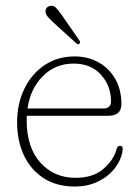

<svg xmlns="http://www.w3.org/2000/svg" viewBox="-20 -654 494 684"><path d="M412.5 -283.5Q412.5 -241.5 366 -241.5H75.5Q75 -234 75 -226Q75 -129 123.8 -74.8Q172.5 -20.5 249 -20.5Q311.5 -20.5 348.2 -52.2Q385 -84 395 -122Q398 -134.5 407 -134.5Q418.5 -134.5 417 -120Q413 -87 390.8 -57Q368.5 -27 331.2 -8.2Q294 10.5 245.5 10.5Q182 10.5 136 -19Q90 -48.5 65.5 -100Q41 -151.5 41 -218.5Q41 -285 67 -338.2Q93 -391.5 139.2 -422.2Q185.5 -453 246.5 -453Q293 -453 330.8 -432Q368.5 -411 390.5 -373Q412.5 -335 412.5 -283.5ZM242.5 -427.5Q177.5 -427.5 133 -383.2Q88.5 -339 78 -267.5H347.5Q375.5 -267.5 375.5 -292.5Q375.5 -348.5 339.5 -388Q303.5 -427.5 242.5 -427.5ZM200 -600.5 262 -511Q264 -508 265 -504.5Q266 -501 263 -498.5Q258 -494 252.5 -499L168.5 -575.5Q159 -584.5 151.5 -592.8Q144 -601 142.5 -609.5Q141 -618 145.5 -624.8Q150 -631.5 159 -633Q170.5 -635.5 179.2 -626.5Q188 -617.5 200 -600.5Z"/></svg>

Font: Fraunces 72pt SuperSoft Thin
Style: Regular
Weight: 100
Version: Version 1.000;[b76b70a41]